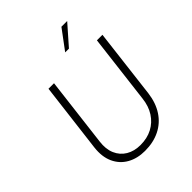

<svg xmlns="http://www.w3.org/2000/svg" viewBox="-256 -1076 1228 1228"><g transform="rotate(-45 358.5 -462.0)"><path d="M169 -240Q161 -178 180.5 -133Q200 -88 241 -63.5Q282 -39 338 -39Q399 -39 445.5 -63.5Q492 -88 521 -133Q550 -178 557 -240L614 -710H664L607 -237Q597 -160 561 -105Q525 -50 466.5 -21Q408 8 332 8Q263 8 211.5 -21Q160 -50 134.5 -105Q109 -160 118 -237L176 -710H226ZM567 -932 450 -799H416L515 -932Z"/></g></svg>

Font: Josefin Sans Thin Light
Style: Italic
Weight: 300
Italic angle: -7°
Version: Version 2.000